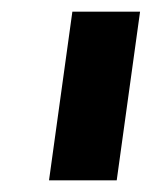

<svg xmlns="http://www.w3.org/2000/svg" viewBox="-20 -717 260 329"><path d="M64 -408 104 -697H220L180 -408Z"/></svg>

Font: Hanken Grotesk ExtraBold
Style: Italic
Weight: 800
Italic angle: -8°
Designer: Alfredo Marco Pradil
Foundry: Hanken Design Co.
Version: Version 3.013